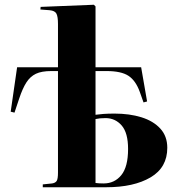

<svg xmlns="http://www.w3.org/2000/svg" viewBox="-20 -788 749 808"><path d="M160 0V-12L199 -16Q213 -18 218.5 -26.5Q224 -35 224 -62V-489H196Q155 -489 131 -477.5Q107 -466 91 -441Q75 -416 61 -374L41 -314L25 -318L52 -505H224V-687Q224 -718 217.5 -730.5Q211 -743 189 -745L150 -748L151 -759L375 -768L382 -761V-505H574L599 -361L584 -357L568 -402Q551 -449 520.5 -469Q490 -489 428 -489H382V-305Q395 -307 415 -308.5Q435 -310 462 -310Q525 -310 575 -294.5Q625 -279 654.5 -247Q684 -215 684 -166Q684 -83 613.5 -41.5Q543 0 427 0ZM416 -16Q462 -16 490.5 -51Q519 -86 519 -161Q519 -229 492 -260Q465 -291 424 -291Q411 -291 401 -290Q391 -289 382 -287V-18Q389 -17 397.5 -16.5Q406 -16 416 -16Z"/></svg>

Font: Literata 72pt
Style: Bold
Weight: 700
Designer: Latin by Veronika Burian and Jose Scaglione. Greek by Irene Vlachou. Cyrillic by Vera Evstafieva.
Foundry: TypeTogether
Version: Version 3.002